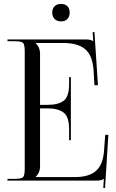

<svg xmlns="http://www.w3.org/2000/svg" viewBox="-20 -920 592 978"><path d="M291 -900Q311 -900 323 -888.5Q335 -877 335 -856Q335 -836 323.5 -823.5Q312 -811 291 -811Q271 -811 258.5 -823Q246 -835 246 -856Q246 -876 258 -888Q270 -900 291 -900ZM341 -206H332V-261Q332 -326 303.5 -347Q275 -368 224 -368H184V-71Q184 -41 162 -19V-18H361Q434 -18 469.5 -50Q505 -82 510 -153L516 -233H532L515 38L506 37L509 -9H508Q499 0 471 0H18V-9H53Q89 -9 97.5 -17.5Q106 -26 106 -62V-657Q106 -693 97.5 -701.5Q89 -710 53 -710H18V-719H417Q445 -719 454 -710H455L452 -756L461 -757L479 -486H461L457 -556Q453 -635 415.5 -668Q378 -701 303 -701H162V-700Q184 -678 184 -648V-386H224Q276 -386 304 -406.5Q332 -427 332 -492V-527H341Z"/></svg>

Font: FoglihtenNo06
Style: Regular
Weight: 500
Designer: gluk (gluksza@wp.pl)
Foundry: gluk (gluksza@wp.pl)
Version: Version 0.76